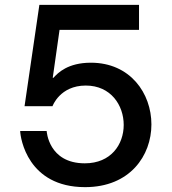

<svg xmlns="http://www.w3.org/2000/svg" viewBox="-20 -760 707 790"><path d="M330 10C515 10 603 -120 603 -248C603 -376 516 -502 354 -502C259 -502 218 -460 200 -440H197L225 -637H552V-740H142L81 -323H196C196 -323 226 -408 333 -408C436 -408 489 -327 489 -246C489 -166 437 -88 329 -88C179 -88 172 -221 172 -221H63C64 -191 94 10 330 10Z"/></svg>

Font: Be Vietnam Pro Medium
Style: Regular
Weight: 500
Designer: Lam Bao, Tony Le, Vietanh Nguyen
Foundry: Yellow Type Foundry
Version: Version 1.002